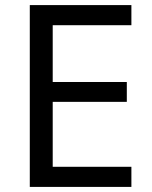

<svg xmlns="http://www.w3.org/2000/svg" viewBox="-20 -734 596 754"><path d="M496 0H97V-714H496V-635H187V-412H478V-334H187V-79H496Z"/></svg>

Font: Noto Sans Adlam Unjoined
Style: Regular
Weight: 400
Designer: Mark Jamra, Neil Patel
Foundry: JamraPatel LLC
Version: Version 3.001